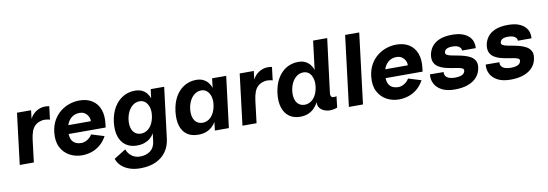

<svg xmlns="http://www.w3.org/2000/svg" viewBox="-65 -1171 5365 1878"><g transform="rotate(-10 2618.0 -231.5)"><path d="M49 0 111 -508H251L241 -424Q251 -444 266 -461.5Q281 -479 300.5 -492Q320 -505 343 -512.5Q366 -520 391 -520Q399 -520 413 -519Q427 -518 433 -516L417 -385Q403 -390 380 -392.5Q357 -395 338 -391Q298 -383 273 -361Q248 -339 235 -304Q222 -269 216 -221L189 0Z M667 13Q600 13 543.5 -18Q487 -49 457 -109Q427 -169 437 -256Q445 -324 473.5 -373.5Q502 -423 543.5 -455.5Q585 -488 633.5 -504Q682 -520 731 -520Q806 -520 857.5 -487.5Q909 -455 932 -394Q955 -333 944 -248L940 -215H537L547 -301H808Q810 -314 805 -331Q800 -348 788.5 -363.5Q777 -379 758.5 -389.5Q740 -400 715 -400Q673 -400 643.5 -381Q614 -362 596.5 -329.5Q579 -297 574 -256Q569 -210 578 -176.5Q587 -143 613.5 -125Q640 -107 684 -107Q699 -107 719 -114.5Q739 -122 757.5 -137Q776 -152 788 -173L915 -134Q885 -79 843.5 -46.5Q802 -14 756.5 -0.5Q711 13 667 13Z M1374 0 1384 -79Q1369 -52 1344.5 -31.5Q1320 -11 1287 0.5Q1254 12 1212 12Q1147 12 1102 -20Q1057 -52 1037.5 -111.5Q1018 -171 1028 -253Q1039 -337 1074.5 -396.5Q1110 -456 1163.5 -488Q1217 -520 1283 -520Q1325 -520 1353.5 -506Q1382 -492 1400 -469.5Q1418 -447 1428 -419L1439 -508H1573L1510 0Q1501 71 1463 124.5Q1425 178 1360.5 207.5Q1296 237 1205 237Q1145 237 1097 219.5Q1049 202 1017.5 171.5Q986 141 974 102L1091 29Q1099 52 1117 74Q1135 96 1162 109.5Q1189 123 1222 123Q1286 123 1326.5 91.5Q1367 60 1374 0ZM1273 -96Q1307 -97 1335 -116Q1363 -135 1381.5 -170.5Q1400 -206 1406 -253Q1412 -297 1401.5 -332.5Q1391 -368 1368 -389Q1345 -410 1311 -410Q1275 -410 1246 -389Q1217 -368 1198.5 -332.5Q1180 -297 1174 -253Q1168 -205 1178 -169.5Q1188 -134 1212.5 -115Q1237 -96 1273 -96Z M1821 12Q1753 12 1709 -20Q1665 -52 1647.5 -111.5Q1630 -171 1640 -253Q1651 -337 1685.5 -396.5Q1720 -456 1773.5 -488Q1827 -520 1892 -520Q1934 -520 1963 -505Q1992 -490 2010.5 -466.5Q2029 -443 2038 -415L2049 -508H2189L2126 0H1987L1997 -83Q1981 -56 1956.5 -34.5Q1932 -13 1899 -0.5Q1866 12 1821 12ZM1885 -96Q1919 -97 1947 -116Q1975 -135 1993.5 -170.5Q2012 -206 2018 -253Q2024 -297 2013.5 -332.5Q2003 -368 1980 -389Q1957 -410 1923 -410Q1887 -410 1858 -389Q1829 -368 1810.5 -332.5Q1792 -297 1786 -253Q1780 -205 1790 -169.5Q1800 -134 1824.5 -115Q1849 -96 1885 -96Z M2261 0 2323 -508H2463L2453 -424Q2463 -444 2478 -461.5Q2493 -479 2512.5 -492Q2532 -505 2555 -512.5Q2578 -520 2603 -520Q2611 -520 2625 -519Q2639 -518 2645 -516L2629 -385Q2615 -390 2592 -392.5Q2569 -395 2550 -391Q2510 -383 2485 -361Q2460 -339 2447 -304Q2434 -269 2428 -221L2401 0Z M3016 -101Q2998 -67 2972.5 -41.5Q2947 -16 2912.5 -2Q2878 12 2834 12Q2769 12 2725 -20Q2681 -52 2662 -111.5Q2643 -171 2653 -253Q2664 -337 2698.5 -396.5Q2733 -456 2786.5 -488Q2840 -520 2905 -520Q2947 -520 2976 -505Q3005 -490 3023.5 -466.5Q3042 -443 3051 -415L3086 -700H3226L3159 -168Q3156 -138 3168 -127Q3180 -116 3217 -124L3204 -14Q3193 -8 3170 -3.5Q3147 1 3127 1Q3104 1 3076 -9.5Q3048 -20 3030 -43Q3012 -66 3016 -101ZM2899 -96Q2933 -97 2961 -116Q2989 -135 3007.5 -170.5Q3026 -206 3032 -253Q3040 -319 3014 -364.5Q2988 -410 2937 -410Q2901 -410 2872 -389Q2843 -368 2824.5 -332.5Q2806 -297 2800 -253Q2794 -205 2804 -169.5Q2814 -134 2838.5 -115Q2863 -96 2899 -96Z M3318 0 3404 -700H3544L3458 0Z M3815 13Q3748 13 3691.5 -18Q3635 -49 3605 -109Q3575 -169 3585 -256Q3593 -324 3621.5 -373.5Q3650 -423 3691.5 -455.5Q3733 -488 3781.5 -504Q3830 -520 3879 -520Q3954 -520 4005.5 -487.5Q4057 -455 4080 -394Q4103 -333 4092 -248L4088 -215H3685L3695 -301H3956Q3958 -314 3953 -331Q3948 -348 3936.5 -363.5Q3925 -379 3906.5 -389.5Q3888 -400 3863 -400Q3821 -400 3791.5 -381Q3762 -362 3744.5 -329.5Q3727 -297 3722 -256Q3717 -210 3726 -176.5Q3735 -143 3761.5 -125Q3788 -107 3832 -107Q3847 -107 3867 -114.5Q3887 -122 3905.5 -137Q3924 -152 3936 -173L4063 -134Q4033 -79 3991.5 -46.5Q3950 -14 3904.5 -0.5Q3859 13 3815 13Z M4370 12Q4291 12 4241 -14.5Q4191 -41 4169.5 -84Q4148 -127 4154 -176L4290 -175Q4287 -151 4299 -134.5Q4311 -118 4334.5 -110Q4358 -102 4391 -102Q4434 -102 4460.5 -114Q4487 -126 4491 -155Q4493 -170 4476.5 -178Q4460 -186 4432 -190.5Q4404 -195 4370.5 -200.5Q4337 -206 4304.5 -215Q4272 -224 4245.5 -240.5Q4219 -257 4205 -285Q4191 -313 4196 -355Q4202 -401 4228.5 -438.5Q4255 -476 4305.5 -498Q4356 -520 4433 -520Q4498 -520 4539.5 -504Q4581 -488 4604.5 -462.5Q4628 -437 4635.5 -407.5Q4643 -378 4640 -351H4504Q4506 -373 4483.5 -389.5Q4461 -406 4418 -406Q4377 -406 4358 -394Q4339 -382 4336 -361Q4334 -345 4350 -336Q4366 -327 4394 -321.5Q4422 -316 4455 -310Q4488 -304 4521 -294.5Q4554 -285 4580.5 -269.5Q4607 -254 4621.5 -228Q4636 -202 4631 -162Q4624 -108 4591.5 -69Q4559 -30 4503 -9Q4447 12 4370 12Z M4924 12Q4845 12 4795 -14.5Q4745 -41 4723.5 -84Q4702 -127 4708 -176L4844 -175Q4841 -151 4853 -134.5Q4865 -118 4888.5 -110Q4912 -102 4945 -102Q4988 -102 5014.5 -114Q5041 -126 5045 -155Q5047 -170 5030.5 -178Q5014 -186 4986 -190.5Q4958 -195 4924.5 -200.5Q4891 -206 4858.5 -215Q4826 -224 4799.5 -240.5Q4773 -257 4759 -285Q4745 -313 4750 -355Q4756 -401 4782.5 -438.5Q4809 -476 4859.5 -498Q4910 -520 4987 -520Q5052 -520 5093.5 -504Q5135 -488 5158.5 -462.5Q5182 -437 5189.5 -407.5Q5197 -378 5194 -351H5058Q5060 -373 5037.5 -389.5Q5015 -406 4972 -406Q4931 -406 4912 -394Q4893 -382 4890 -361Q4888 -345 4904 -336Q4920 -327 4948 -321.5Q4976 -316 5009 -310Q5042 -304 5075 -294.5Q5108 -285 5134.5 -269.5Q5161 -254 5175.5 -228Q5190 -202 5185 -162Q5178 -108 5145.5 -69Q5113 -30 5057 -9Q5001 12 4924 12Z"/></g></svg>

Font: Inclusive Sans
Style: Bold Italic
Weight: 700
Italic angle: -7°
Designer: Olivia King
Foundry: Olivia King
Version: Version 2.004